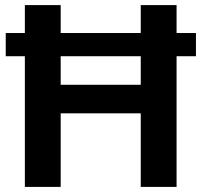

<svg xmlns="http://www.w3.org/2000/svg" viewBox="-20 -733 790 753"><path d="M77.5 0V-512.5H2.5V-603.5H77.5V-713H218V-603.5H532V-713H672.5V-603.5H748.5V-512.5H672.5V0H532V-288.5H218V0ZM218 -400.5H532V-512.5H218Z"/></svg>

Font: Commissioner SemiBold
Style: Regular
Weight: 600
Designer: Kostas Bartsokas
Foundry: Kostas Bartsokas
Version: Version 1.000; ttfautohint (v1.8.3)